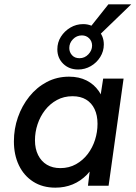

<svg xmlns="http://www.w3.org/2000/svg" viewBox="-20 -855 624 884"><path d="M235 9Q176 9 133 -18.5Q90 -46 67 -94Q44 -142 44 -204Q44 -262 62.5 -315Q81 -368 115 -410.5Q149 -453 195.5 -477.5Q242 -502 298 -502Q344 -502 378.5 -484.5Q413 -467 434.5 -436Q456 -405 459 -362L433 -351L455 -493H549L480 0H385L402 -142L429 -130Q410 -81 380.5 -51Q351 -21 314.5 -6Q278 9 235 9ZM258 -81Q298 -81 330 -99Q362 -117 384 -146Q406 -175 417.5 -211Q429 -247 429 -285Q429 -324 415.5 -352.5Q402 -381 376.5 -396.5Q351 -412 314 -412Q274 -412 242 -394.5Q210 -377 187.5 -348Q165 -319 153 -283Q141 -247 141 -209Q141 -170 155.5 -141Q170 -112 196 -96.5Q222 -81 258 -81ZM340 -535Q298 -535 271 -561.5Q244 -588 244 -628Q244 -660 260.5 -686Q277 -712 304 -728Q331 -744 363 -744Q402 -744 430 -717.5Q458 -691 458 -650Q458 -619 441.5 -592.5Q425 -566 398 -550.5Q371 -535 340 -535ZM346 -587Q370 -587 387 -605Q404 -623 404 -645Q404 -665 390.5 -678.5Q377 -692 357 -692Q333 -692 316 -674.5Q299 -657 299 -634Q299 -615 311.5 -601Q324 -587 346 -587ZM367 -694 479 -835H584L438 -694Z"/></svg>

Font: Hanken Grotesk Medium
Style: Italic
Weight: 500
Italic angle: -8°
Designer: Alfredo Marco Pradil
Foundry: Hanken Design Co.
Version: Version 3.013